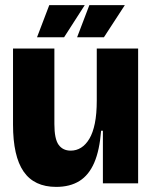

<svg xmlns="http://www.w3.org/2000/svg" viewBox="-20 -718 597 752"><path d="M200 14Q114 14 72.5 -46Q31 -106 31 -230V-528H193V-232Q193 -174 209.5 -151Q226 -128 257 -128Q279 -128 297.5 -139.5Q316 -151 330 -174.5Q344 -198 351.5 -235Q359 -272 359 -324V-528H521V-238V0H383V-206H376Q370 -129 349 -80.5Q328 -32 291 -9Q254 14 200 14ZM231 -572H125L173 -698H312ZM387 -572H282L330 -698H469Z"/></svg>

Font: Bricolage Grotesque 96pt ExtraBold
Style: Regular
Weight: 800
Designer: Mathieu Triay
Foundry: Atelier Triay
Version: Version 1.001;gftools[0.9.33.dev8+g029e19f]